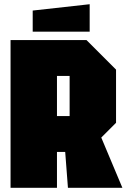

<svg xmlns="http://www.w3.org/2000/svg" viewBox="-20 -890 600 910"><path d="M250 -340H310V-530H250ZM530 -560V-308L460 -238L560 0H302L289 -170H250V0H30V-700H390ZM135 -740V-840L405 -870V-740Z"/></svg>

Font: Tektur Condensed Black
Style: Regular
Weight: 900
Width: 3
Designer: Adam Jagosz
Foundry: Adam Jagosz
Version: Version 1.005;gftools[0.9.30]